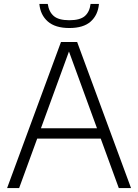

<svg xmlns="http://www.w3.org/2000/svg" viewBox="-20 -953 700 973"><path d="M16 0 289 -740H371L644 0H582L490.5 -250.5H168.5L77 0ZM187.5 -303H471.5L329.5 -692ZM331.5 -811Q260 -811 222.2 -844.2Q184.5 -877.5 179.5 -933H222Q228 -892.5 252.8 -871.5Q277.5 -850.5 331.5 -850.5Q385.5 -850.5 409.8 -871.5Q434 -892.5 439 -933H481.5Q476.5 -877 439.8 -844Q403 -811 331.5 -811Z"/></svg>

Font: Encode Sans Lt
Style: Regular
Weight: 300
Designer: Multiple Designers
Foundry: Impallari Type
Version: Version 3.002; ttfautohint (v1.8.3) -l 8 -r 50 -G 200 -x 14 